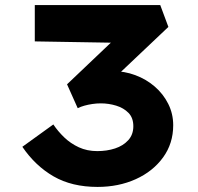

<svg xmlns="http://www.w3.org/2000/svg" viewBox="-20 -726 781 756"><path d="M364 10Q263 10 191 -31.5Q119 -73 68 -148L190 -236Q208 -209 233 -185Q258 -161 290.5 -146Q323 -131 363 -131Q401 -131 433 -141.5Q465 -152 485 -174Q505 -196 505 -229Q505 -262 486 -281.5Q467 -301 437.5 -310Q408 -319 377 -319Q360 -319 343.5 -316.5Q327 -314 312.5 -310Q298 -306 286 -300L244 -394L446 -586L473 -557L117 -563V-706H611L643 -620L379 -370L339 -437Q350 -441 373.5 -443.5Q397 -446 423 -446Q470 -446 513 -430Q556 -414 589.5 -385Q623 -356 642.5 -317Q662 -278 662 -233Q662 -161 622 -106Q582 -51 514.5 -20.5Q447 10 364 10Z"/></svg>

Font: Lexend Mega
Style: Bold
Weight: 700
Version: Version 1.007